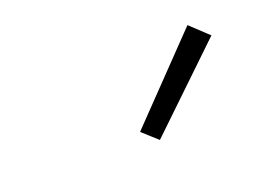

<svg xmlns="http://www.w3.org/2000/svg" viewBox="-51 -920 702 495"><g transform="rotate(-20 300.0 -672.0)"><path d="M319 -545 278 -582 487 -799 536 -753Z"/></g></svg>

Font: Iosevka Light Extended
Style: Italic
Weight: 300
Width: 7
Italic angle: -9°
Monospace: yes
Designer: Belleve Invis
Foundry: Belleve Invis
Version: Version 32.5.0; ttfautohint (v1.8.4)